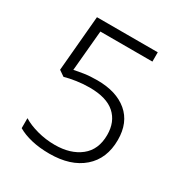

<svg xmlns="http://www.w3.org/2000/svg" viewBox="-165 -906 901 949"><g transform="rotate(30 286.0 -432.0)"><path d="M249 -81Q192 -81 146 -92Q100 -103 68 -122V-179Q102 -158 150.5 -145Q199 -132 250 -132Q340 -132 395.5 -176Q451 -220 451 -304Q451 -379 403.5 -421.5Q356 -464 259 -464Q222 -464 185 -458.5Q148 -453 120 -445L88 -467L116 -783H463V-730H166L145 -499Q167 -504 199.5 -509Q232 -514 274 -514Q383 -514 446 -461Q509 -408 509 -309Q509 -202 439.5 -141.5Q370 -81 249 -81Z"/></g></svg>

Font: Noto Sans Kannada UI Light
Style: Regular
Weight: 300
Designer: Jelle Bosma - Monotype Design Team
Foundry: Monotype Imaging Inc.
Version: Version 2.005; ttfautohint (v1.8.4.7-5d5b)